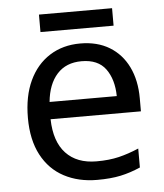

<svg xmlns="http://www.w3.org/2000/svg" viewBox="-51 -722 665 777"><g transform="rotate(-5 282.0 -333.5)"><path d="M292 -546Q361 -546 410.5 -516Q460 -486 486.5 -431.5Q513 -377 513 -304V-251H146Q148 -160 192.5 -112.5Q237 -65 317 -65Q368 -65 407.5 -74.5Q447 -84 489 -102V-25Q448 -7 408 1.5Q368 10 313 10Q237 10 178.5 -21Q120 -52 87.5 -113.5Q55 -175 55 -264Q55 -352 84.5 -415Q114 -478 167.5 -512Q221 -546 292 -546ZM291 -474Q228 -474 191.5 -433.5Q155 -393 148 -321H421Q420 -389 389 -431.5Q358 -474 291 -474ZM433 -677V-606H136V-677Z"/></g></svg>

Font: Noto Sans Carian
Style: Regular
Weight: 400
Designer: Monotype Design Team
Foundry: Monotype Imaging Inc.
Version: Version 2.002; ttfautohint (v1.8.4.7-5d5b)